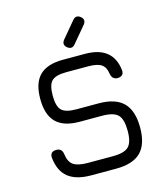

<svg xmlns="http://www.w3.org/2000/svg" viewBox="-127 -976 933 1073"><g transform="rotate(-15 340.0 -439.0)"><path d="M321 -727Q297 -747 317 -772L395 -865Q415 -889 440 -869Q464 -849 444 -824L366 -731Q346 -707 321 -727ZM267 0Q180 0 134 -37Q88 -74 80 -151Q77 -188 115 -188Q148 -188 152 -152Q158 -107 184 -89.5Q210 -72 267 -72H411Q478 -72 503 -97Q528 -122 528 -188Q528 -255 503 -280.5Q478 -306 411 -306H282Q190 -306 146 -350Q102 -394 102 -486Q102 -578 146 -621.5Q190 -665 281 -665H408Q569 -665 585 -524Q587 -506 577.5 -496.5Q568 -487 550 -487Q519 -487 513 -522Q508 -561 484 -577Q460 -593 408 -593H281Q220 -593 197 -570.5Q174 -548 174 -486Q174 -424 197 -401Q220 -378 282 -378H411Q508 -378 554 -331.5Q600 -285 600 -188Q600 -91 554 -45.5Q508 0 411 0Z"/></g></svg>

Font: Jura SemiBold
Style: Regular
Weight: 600
Designer: Daniel Johnson, Alexei Vanyashin
Foundry: Daniel Johnson
Version: Version 5.103